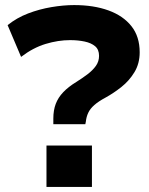

<svg xmlns="http://www.w3.org/2000/svg" viewBox="-20 -736 587 756"><path d="M190 -247V-269Q190 -302 199.5 -327Q209 -352 229 -373Q249 -394 280 -413Q304 -428 324.5 -443.5Q345 -459 357.5 -476.5Q370 -494 370 -516Q370 -541 354.5 -554Q339 -567 313 -572.5Q287 -578 256 -578Q209 -578 159.5 -563Q110 -548 63 -512L10 -637Q46 -666 90.5 -683Q135 -700 182.5 -708Q230 -716 272 -716Q349 -716 407 -695Q465 -674 497.5 -633Q530 -592 530 -530Q530 -486 509.5 -452Q489 -418 458 -393.5Q427 -369 396 -352Q368 -337 351.5 -322.5Q335 -308 327.5 -292Q320 -276 318 -257L316 -247ZM163 0V-163H342V0Z"/></svg>

Font: Nunito Sans 6pt ExtraBold
Style: Regular
Weight: 800
Version: Version 3.101;gftools[0.9.27]